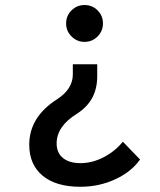

<svg xmlns="http://www.w3.org/2000/svg" viewBox="-20 -547 626 753"><path d="M294.9 185.5Q199.7 185.5 147.2 142.1Q94.7 98.6 94.7 20.5Q94.7 -33.7 121.8 -78.1Q148.9 -122.6 203.1 -157.2Q234.9 -177.7 250.2 -202.1Q265.6 -226.6 265.6 -254.9V-294.9H361.3V-248Q361.3 -199.7 341.6 -163.1Q321.8 -126.5 281.2 -100.6Q241.7 -76.2 221.9 -47.1Q202.1 -18.1 202.1 15.6Q202.1 52.2 226.8 72.5Q251.5 92.8 295.9 92.8ZM294.9 185.5 295.9 92.8Q341.8 92.8 386.2 69.8Q430.7 46.9 461.9 8.8L529.3 78.6Q495.1 127 431.9 156.2Q368.7 185.5 294.9 185.5ZM311.5 -527.3Q341.8 -527.3 362.8 -506.3Q383.8 -485.4 383.8 -455.1Q383.8 -425.3 362.8 -404.1Q341.8 -382.8 311.5 -382.8Q281.7 -382.8 260.5 -404.1Q239.3 -425.3 239.3 -455.1Q239.3 -485.4 260.5 -506.3Q281.7 -527.3 311.5 -527.3Z"/></svg>

Font: Cascadia Mono
Style: Regular
Weight: 400
Monospace: yes
Designer: Aaron Bell
Foundry: Saja Typeworks
Version: Version 2102.003